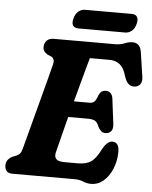

<svg xmlns="http://www.w3.org/2000/svg" viewBox="-59 -908 771 974"><g transform="rotate(5 327.0 -421.5)"><path d="M356.5 0H42Q17.5 0 9 -11.2Q0.5 -22.5 0.5 -39.5Q0.5 -57 10 -68.5Q19.5 -80 31.5 -85.5L50.5 -93Q62.5 -98 69.2 -105.5Q76 -113 81 -131.5Q88 -158 99.8 -202.5Q111.5 -247 125.5 -299.8Q139.5 -352.5 153.5 -405.2Q167.5 -458 179 -502.2Q190.5 -546.5 197 -572.5Q203.5 -599 184 -609.5L165 -617.5Q141 -631 141 -653.5Q141 -674.5 153.5 -687.2Q166 -700 189.5 -700H499.5Q529 -700 549.2 -708.8Q569.5 -717.5 589.5 -717.5Q628 -717.5 635 -670.5L653.5 -546Q656.5 -524 648 -511Q639.5 -498 623 -495Q603.5 -492 589.5 -502.5Q575.5 -513 565 -544.5Q554.5 -583.5 533.2 -601Q512 -618.5 479 -618.5H380Q375 -601.5 365.5 -566.8Q356 -532 343.8 -486.8Q331.5 -441.5 318.5 -393H398Q413 -393 422 -401Q431 -409 440 -435.5Q446.5 -449.5 455 -455Q463.5 -460.5 474.5 -460.5Q491 -460.5 500.2 -450.5Q509.5 -440.5 511.5 -424L527.5 -296.5Q530.5 -271 520 -258.8Q509.5 -246.5 491.5 -246.5Q478 -246.5 469.2 -254.5Q460.5 -262.5 454.5 -274Q445 -298.5 432.5 -305Q420 -311.5 396.5 -311.5H296.5Q280 -247 266.8 -195.2Q253.5 -143.5 249.5 -126Q244.5 -105 255.2 -93.2Q266 -81.5 299 -81.5H364Q407.5 -81.5 432 -97.8Q456.5 -114 481 -163Q505 -206.5 530.5 -206.5Q566 -206.5 565.5 -155.5Q564.5 -108.5 548 -69.5Q531.5 -30.5 504 -7Q476.5 16.5 441 16.5Q419.5 16.5 400.5 8.2Q381.5 0 356.5 0ZM279.5 -812Q286 -836 300.8 -848.2Q315.5 -860.5 334.5 -860.5H572.5Q591.5 -860.5 599.5 -848.2Q607.5 -836 601 -812Q595 -788 580.2 -775.8Q565.5 -763.5 546 -763.5H308.5Q289 -763.5 281 -775.8Q273 -788 279.5 -812Z"/></g></svg>

Font: Fraunces 144pt S100
Style: Bold Italic
Weight: 700
Italic angle: -16°
Version: Version 1.000; ttfautohint (v1.8.3)